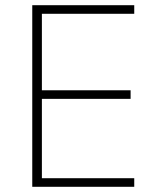

<svg xmlns="http://www.w3.org/2000/svg" viewBox="-20 -718 606 738"><path d="M104 0V-698H496V-665H141V-371H482V-338H141V-33H496V0Z"/></svg>

Font: Plexus Sans ExtraLight
Style: Regular
Weight: 250
Version: Version 2.001;PS 002.001;hotconv 1.0.70;makeotf.lib2.5.58329